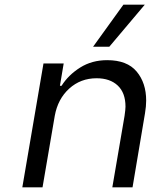

<svg xmlns="http://www.w3.org/2000/svg" viewBox="-20 -797 652 817"><path d="M165 -527H251L235 -432H242Q271 -478 321 -509.5Q371 -541 436 -541Q521 -541 561.5 -492.5Q602 -444 602 -369Q602 -345 597 -315L544 0H458L510 -304Q514 -332 514 -343Q514 -402 481 -433Q448 -464 391 -464Q323 -464 274.5 -420Q226 -376 213 -304L161 0H75ZM376 -598 505 -777H596L445 -598Z"/></svg>

Font: Be Vietnam
Style: Italic
Weight: 400
Italic angle: -9.33299°
Designer: Gabriel Lam
Foundry: TypeRant
Version: Version 3.000